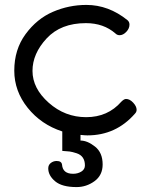

<svg xmlns="http://www.w3.org/2000/svg" viewBox="-20 -535 595 780"><path d="M38 -248Q38 -334 84 -396.5Q130 -459 195 -487Q260 -515 331 -515Q421 -515 498 -453Q506 -446 506 -435Q506 -419 493 -405.5Q480 -392 466 -392Q456 -392 449 -399Q401 -441 329 -441Q227 -441 169.5 -379Q112 -317 112 -247Q112 -176 178 -117.5Q244 -59 330 -59Q418 -59 473 -122Q484 -133 492 -133Q507 -133 521 -118Q535 -103 535 -89Q535 -80 528 -73Q451 15 335 15Q325 15 307 13V36Q335 36 366 60.5Q397 85 397 133Q397 177 364 201Q331 225 291 225Q232 225 204 201.5Q176 178 176 149Q176 135 186.5 127Q197 119 210 119Q230 119 232 134Q235 171 277 171Q296 171 310.5 162Q325 153 325 137Q325 118 316.5 105.5Q308 93 291 87.5Q274 82 263 80.5Q252 79 233 78V-1Q147 -29 92.5 -97Q38 -165 38 -248Z"/></svg>

Font: Happy Monkey
Style: Regular
Weight: 400
Version: Version 1.001